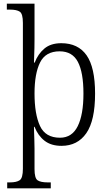

<svg xmlns="http://www.w3.org/2000/svg" viewBox="-20 -780 589 1040"><path d="M19 240V208H33Q70 208 87 196Q104 184 104 134V-656Q104 -705 87.5 -716.5Q71 -728 33 -728H17V-760H167V-568Q167 -546 166.5 -520.5Q166 -495 165 -473Q164 -451 164 -441H168Q186 -488 220.5 -517Q255 -546 312 -546Q403 -546 449 -480.5Q495 -415 495 -273Q495 -127 447.5 -58.5Q400 10 313 10Q257 10 221.5 -17.5Q186 -45 167 -93H164Q164 -87 164.5 -68Q165 -49 166 -24Q167 1 167 25V136Q167 185 183.5 196.5Q200 208 239 208H255V240ZM305 -34Q370 -34 401 -96.5Q432 -159 432 -273Q432 -387 402 -444.5Q372 -502 303 -502Q227 -502 197 -441.5Q167 -381 167 -274Q167 -162 196.5 -98Q226 -34 305 -34Z"/></svg>

Font: Noto Serif SemiCondensed Light
Style: Regular
Weight: 300
Width: 4
Designer: Monotype Design Team
Foundry: Monotype Imaging Inc.
Version: Version 2.013